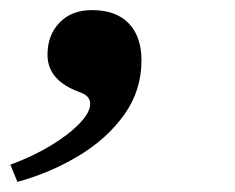

<svg xmlns="http://www.w3.org/2000/svg" viewBox="-94 -183 466 380"><path d="M-59.5 177 -73.5 143Q-30 127 5.8 105.5Q41.5 84 63 61.8Q84.5 39.5 84.5 22.5Q84.5 6.5 64 -0.5Q0 -23.5 0 -74.5Q0 -113.5 23.8 -138.2Q47.5 -163 88 -163Q135.5 -163 160.8 -136.8Q186 -110.5 186 -63.5Q186 -4 152 43.8Q118 91.5 62 125.2Q6 159 -59.5 177Z"/></svg>

Font: Libre Caslon Text Bold
Style: Italic
Weight: 700
Italic angle: -22.583°
Designer: Pablo Impallari, Rodrigo Fuenzalida, Katja Schimmel
Foundry: Pablo Impallari, Rodrigo Fuenzalida
Version: Version 2.000